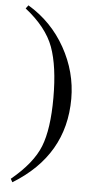

<svg xmlns="http://www.w3.org/2000/svg" viewBox="-58 -711 449 922"><g transform="rotate(5 166.5 -249.5)"><path d="M29 -660 41 -676Q155 -608 220 -492Q285 -376 285 -247Q285 26 38 177L29 161Q132 76 165.5 -8.5Q199 -93 199 -244Q199 -396 165.5 -487.5Q132 -579 29 -660Z"/></g></svg>

Font: STIX MathJax Main
Style: Regular
Weight: 400
Designer: MicroPress Inc., with final additions and corrections provided by Coen Hoffman, Elsevier (retired)
Version: Version 1.1.1